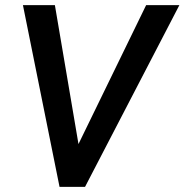

<svg xmlns="http://www.w3.org/2000/svg" viewBox="-20 -725 716 745"><path d="M211 0 69 -705H193L291 -128H266L547 -705H676L310 0Z"/></svg>

Font: Nunito Sans 10pt Condensed
Style: Bold Italic
Weight: 700
Width: 3
Italic angle: -9°
Designer: Vernon Adams
Foundry: Vernon Adams
Version: Version 3.101;gftools[0.9.27]